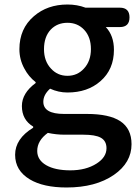

<svg xmlns="http://www.w3.org/2000/svg" viewBox="-20 -584 618 851"><path d="M275 247Q172 247 112 211Q47 172 47 102Q47 31 127 -18V-23Q77 -53 77 -114Q77 -171 138 -216V-220Q107 -244 88 -280Q66 -320 66 -366Q66 -457 130 -512Q190 -564 279 -564Q322 -564 359 -550H456H511Q554 -550 554 -507Q554 -464 511 -464H449Q485 -426 485 -363Q485 -276 425 -224Q368 -174 279 -174Q239 -174 202 -191Q172 -164 172 -133Q172 -79 264 -79H365Q464 -79 513 -47Q563 -14 563 55Q563 137 485 191Q404 247 275 247ZM292 171Q361 171 408 141Q452 113 452 73Q452 40 426 26Q402 13 349 13H266Q229 13 192 5Q145 39 145 85Q145 125 184.5 148Q224 171 292 171ZM279 -248Q323 -248 352 -280Q383 -313 383 -366.5Q383 -420 353 -452Q324 -483 279 -483Q234 -483 205 -453Q175 -421 175 -366Q175 -313 206 -280Q235 -248 279 -248Z"/></svg>

Font: GenSenRounded TW M
Style: Regular
Weight: 500
Version: Version 1.501;PS 1;hotconv 16.6.51;makeotf.lib2.5.65220